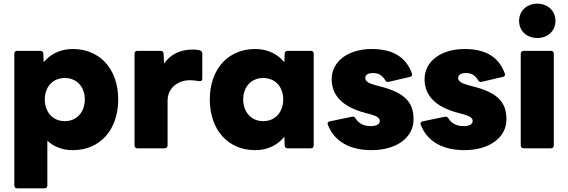

<svg xmlns="http://www.w3.org/2000/svg" viewBox="-20 -808 3095 1046"><path d="M222 218C232 218 238 212 238 202V-41C274 -8 321 10 377 10C525 10 624 -101 624 -266C624 -431 525 -541 377 -541C310 -541 256 -515 218 -469L216 -516C216 -526 209 -531 199 -531H74C64 -531 58 -525 58 -516V202C58 212 64 218 74 218ZM333 -148C268 -148 224 -197 224 -266C224 -335 268 -383 333 -383C398 -383 442 -335 442 -266C442 -197 398 -148 333 -148Z M877 0C887 0 893 -6 893 -16V-259C893 -337 960 -371 1013 -371C1034 -371 1050 -368 1064 -366C1075 -364 1082 -369 1082 -379V-516C1082 -525 1077 -531 1068 -534C1057 -537 1044 -538 1030 -538C967 -538 910 -515 874 -462L871 -516C871 -526 864 -531 854 -531H729C719 -531 713 -525 713 -516V-16C713 -6 719 0 729 0Z M1370 10C1437 10 1491 -16 1529 -63L1531 -16C1531 -6 1538 0 1547 0H1673C1683 0 1689 -6 1689 -16V-516C1689 -525 1683 -531 1673 -531H1547C1538 -531 1531 -526 1531 -516L1529 -469C1491 -515 1437 -541 1370 -541C1222 -541 1123 -431 1123 -266C1123 -101 1222 10 1370 10ZM1414 -148C1349 -148 1305 -197 1305 -266C1305 -335 1349 -383 1414 -383C1479 -383 1523 -335 1523 -266C1523 -197 1479 -148 1414 -148Z M2004 10C2137 10 2233 -56 2233 -158C2233 -249 2188 -303 2048 -338L2029 -343C1989 -353 1970 -365 1970 -383C1970 -402 1988 -410 2012 -410C2044 -410 2063 -397 2078 -372C2082 -364 2088 -360 2097 -362L2213 -389C2224 -391 2228 -398 2224 -408C2191 -499 2118 -541 2005 -541C1876 -541 1787 -473 1787 -377C1787 -296 1835 -228 1973 -192L1993 -187C2037 -175 2049 -164 2049 -149C2049 -130 2029 -121 1998 -121C1964 -121 1935 -134 1917 -163C1912 -171 1906 -174 1897 -172L1777 -147C1767 -145 1762 -138 1766 -129C1800 -39 1884 10 2004 10Z M2510 10C2643 10 2739 -56 2739 -158C2739 -249 2694 -303 2554 -338L2535 -343C2495 -353 2476 -365 2476 -383C2476 -402 2494 -410 2518 -410C2550 -410 2569 -397 2584 -372C2588 -364 2594 -360 2603 -362L2719 -389C2730 -391 2734 -398 2730 -408C2697 -499 2624 -541 2511 -541C2382 -541 2293 -473 2293 -377C2293 -296 2341 -228 2479 -192L2499 -187C2543 -175 2555 -164 2555 -149C2555 -130 2535 -121 2504 -121C2470 -121 2441 -134 2423 -163C2418 -171 2412 -174 2403 -172L2283 -147C2273 -145 2268 -138 2272 -129C2306 -39 2390 10 2510 10Z M2907 -601C2963 -601 3006 -638 3006 -694C3006 -750 2963 -788 2907 -788C2851 -788 2808 -750 2808 -694C2808 -638 2851 -601 2907 -601ZM2981 0C2991 0 2997 -6 2997 -16V-516C2997 -525 2991 -531 2981 -531H2833C2823 -531 2817 -525 2817 -516V-16C2817 -6 2823 0 2833 0Z"/></svg>

Font: LINE Seed Sans TH ExtraBold
Style: Regular
Weight: 800
Designer: Dalton Maag Ltd | Thai characters by Cadson Demak Co.,Ltd.
Foundry: Dalton Maag Ltd
Version: Version 1.003